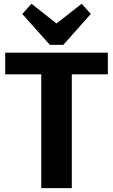

<svg xmlns="http://www.w3.org/2000/svg" viewBox="-20 -972 584 992"><path d="M537.2 -700V-587.8H274.1L351 -652.7V0H193.2V-652.7L268.5 -587.8H6.9V-700ZM449.1 -899.8 307.2 -740.3H237.4L95.1 -899.8L142.6 -952.5L316 -816.2H227.7L402 -952.5Z"/></svg>

Font: Pathway Extreme 8pt Thin
Style: Regular
Weight: 100
Designer: Eduardo Rodriguez Tunni
Foundry: Eduardo Rodriguez Tunni
Version: Version 1.000